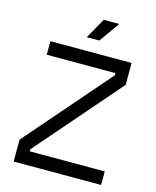

<svg xmlns="http://www.w3.org/2000/svg" viewBox="-130 -980 871 1069"><g transform="rotate(15 306.0 -446.0)"><path d="M77 -700H545V-574L125 -90V-78H557V0H53V-126L473 -610V-622H77ZM423 -892 339 -774H267L333 -892Z"/></g></svg>

Font: Space Mono
Style: Regular
Weight: 400
Monospace: yes
Designer: Colophon Foundry / Benjamin Critton
Foundry: Colophon Foundry
Version: Version 1.000;PS 1.003;hotconv 1.0.81;makeotf.lib2.5.63406